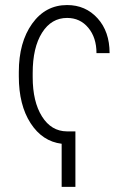

<svg xmlns="http://www.w3.org/2000/svg" viewBox="-20 -558 500 757"><path d="M277.3 178.7H223.1V8.8Q147 -0.5 100.6 -72.3Q54.2 -144 54.2 -256.8V-274.4Q54.2 -391.1 106.7 -464.6Q159.2 -538.1 244.6 -538.1Q317.4 -538.1 364.7 -485.8Q412.1 -433.6 412.1 -348.6H360.4Q360.4 -409.7 328.1 -448.5Q295.9 -487.3 244.6 -487.3Q182.6 -487.3 145.8 -429Q108.9 -370.6 108.9 -270V-253.9Q108.9 -157.2 145.5 -98.9Q182.1 -40.5 243.7 -40H277.3Z"/></svg>

Font: MAUL Condensed Light
Style: Light
Weight: 300
Designer: MAUL
Version: Version 2.137; 2017; ttfautohint (v1.8.3)